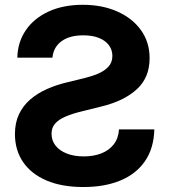

<svg xmlns="http://www.w3.org/2000/svg" viewBox="-20 -757 695 788"><path d="M322.1 10.6Q233.9 10.6 171 -16.2Q108.1 -43 74.7 -92Q41.3 -141 41.3 -207.2Q41.3 -253 57.9 -288Q74.4 -323.1 104.1 -348.7Q133.9 -374.3 173.5 -391.9Q213.1 -409.5 259 -420L324.6 -436Q355.7 -443.4 382.1 -454.5Q408.6 -465.6 424.9 -483.2Q441.2 -500.9 441.2 -527.6Q441.2 -552 427.2 -571.1Q413.2 -590.2 386.6 -601.1Q360 -612 321.6 -612Q265.9 -612 232.7 -588Q199.4 -563.9 195.2 -520.2H51.1Q52.5 -584.1 86 -633.1Q119.4 -682 179.5 -709.7Q239.5 -737.3 320.3 -737.3Q399.3 -737.3 461.2 -709.9Q523.1 -682.6 558.5 -633.3Q594 -584 594 -518.2Q594 -438.8 541.6 -390.7Q489.2 -342.6 396.8 -320.1L316.9 -300.2Q277.5 -290.8 249.3 -278.7Q221.1 -266.7 206.3 -249.8Q191.5 -233 191.5 -207.9Q191.5 -180.4 208 -159.4Q224.5 -138.4 254.3 -126.8Q284.1 -115.1 323.7 -115.1Q364 -115.1 395.7 -127.4Q427.4 -139.7 446.7 -164.3Q466 -189 468.4 -225.8H613.4Q611.4 -148.4 575.1 -95.7Q538.9 -43.1 474.4 -16.3Q409.9 10.6 322.1 10.6Z"/></svg>

Font: Adwaita Sans
Style: Regular
Weight: 400
Designer: Rasmus Andersson
Foundry: rsms
Version: Version 4.001;git-9221beed3